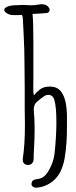

<svg xmlns="http://www.w3.org/2000/svg" viewBox="-30 -775 360 909"><path d="M119 96Q119 91 122 85Q125 77 137 74.5Q149 72 151 72Q181 68 200 33Q222 -2 228 -46Q237 -129 237 -196Q237 -268 228 -299Q225 -312 217.5 -319Q210 -326 199 -326Q188 -326 178 -319Q162 -308 145 -293Q128 -279 130 -251Q134 -211 134 -160Q134 -124 130 -50Q129 -42 129.5 -34.5Q130 -27 129 -19Q128 -7 120 0Q112 7 100 6Q75 3 78 -25Q88 -90 88 -183L87 -262V-363Q87 -430 86 -463Q86 -540 82 -612Q80 -664 78 -689Q78 -694 74 -704Q65 -704 53 -703.5Q41 -703 25 -704Q14 -705 2 -712.5Q-10 -720 -10 -729Q-10 -734 -5.5 -737Q-1 -740 0 -741Q15 -749 37 -750Q59 -751 64 -751Q74 -752 81.5 -751.5Q89 -751 95 -751Q102 -750 116 -750Q133 -750 151 -753Q161 -755 167 -755Q192 -755 202 -738Q205 -734 205 -729Q205 -721 199 -716.5Q193 -712 184 -713L162 -711Q124 -709 124 -709Q128 -674 128 -575V-488V-402Q128 -399 127.5 -368.5Q127 -338 130 -323Q158 -358 185 -363Q193 -365 207 -365Q250 -365 268 -327Q278 -307 282 -284Q286 -261 287 -232V-181Q287 -130 285 -105Q282 -60 276 -25.5Q270 9 255 40Q238 72 209 91Q180 110 148 113Q136 115 127.5 110Q119 105 119 96Z"/></svg>

Font: Amatic SC
Style: Bold
Weight: 700
Designer: Multiple Designers
Foundry: Vernon Adams
Version: Version 2.505